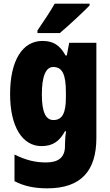

<svg xmlns="http://www.w3.org/2000/svg" viewBox="-20 -786 600 1046"><path d="M468 -756V-766H278C253 -722 217 -668 184 -620V-606H306C357 -649 434 -721 468 -756ZM211 -563C102 -563 35 -456 35 -273C35 -96 102 10 206 10C269 10 305 -18 334 -71H340C336 -49 334 -17 334 3V10C334 73 296 99 231 99C171 99 120 86 59 56V201C111 228 166 240 238 240C423 240 505 143 505 -34V-553H357L344 -484H337C306 -540 270 -563 211 -563ZM270 -421C321 -421 339 -378 339 -283V-256C339 -171 320 -132 271 -132C229 -132 208 -176 208 -271C208 -372 230 -421 270 -421Z"/></svg>

Font: Noto Sans Condensed Black
Style: Regular
Weight: 900
Width: 3
Designer: Monotype Design Team
Foundry: Monotype Imaging Inc.
Version: Version 2.013